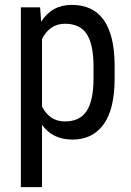

<svg xmlns="http://www.w3.org/2000/svg" viewBox="-20 -558 533 781"><path d="M360.4 -288.1Q360.4 -377 333 -419.2Q305.7 -461.4 244.1 -461.4Q182.6 -461.4 150.9 -399.4V-124.5Q182.6 -64 243.7 -64Q304.7 -64 332.3 -106.2Q359.9 -148.4 360.4 -235.4ZM272 -538.1Q443.4 -538.1 446.3 -296.4V-238.8Q446.3 -113.3 401.1 -51.8Q356 9.8 274.9 9.8Q193.8 9.8 150.9 -50.3V203.1H64.9V-528.3H143.1L147.5 -469.7Q190.9 -538.1 272 -538.1Z"/></svg>

Font: RobotoCondensed-Regular
Style: Regular
Weight: 400
Designer: Google
Version: Version 2.001201; 2014